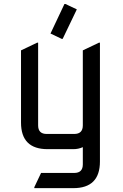

<svg xmlns="http://www.w3.org/2000/svg" viewBox="-20 -766 631 986"><path d="M224.6 0Q87.9 0 87.9 -136.7V-507.3L170.9 -546.9H175.8V-122.1Q175.8 -78.1 219.7 -78.1H361.3Q405.3 -78.1 405.3 -122.1V-507.3L488.3 -546.9H493.2V63.5Q493.2 200.2 356.4 200.2H156.2V195.3L190.9 122.1H361.3Q405.3 122.1 405.3 78.1V-10.3Q382.8 0 356.4 0ZM315.9 -745.6 374.5 -717.8 301.8 -566.4H296.9L239.3 -593.8L311 -745.6Z"/></svg>

Font: Nova Square
Style: Book
Weight: 400
Designer: Wojciech Kalinowski "wmk69" (wmk69@o2.pl)
Foundry: Wojciech Kalinowski "wmk69" (wmk69@o2.pl)
Version: Version 3.1.0; 2021-05-23